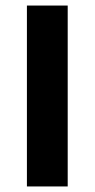

<svg xmlns="http://www.w3.org/2000/svg" viewBox="-20 -672 341 692"><path d="M77 0H224V-652H77Z"/></svg>

Font: Giro Sans Regular
Style: Bold
Weight: 700
Designer: Paul D. Hunt
Foundry: Adobe Systems Incorporated
Version: Version 1.000;PS 1.0;hotconv 1.0.88;makeotf.lib2.5.647800